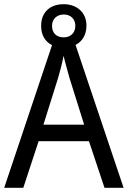

<svg xmlns="http://www.w3.org/2000/svg" viewBox="-20 -895 610 915"><path d="M478 0H569L340 -681C372 -697 392 -729 392 -773C392 -836 346 -875 283 -875C218 -875 176 -836 176 -772C176 -728 195 -696 228 -680L0 0H91L164 -222H404ZM284 -717C248 -717 228 -738 228 -772C228 -805 252 -826 284 -826C316 -826 339 -805 339 -772C339 -738 316 -717 284 -717ZM311 -524 381 -301H187L257 -524C265 -551 276 -592 283 -629C289 -602 305 -547 311 -524Z"/></svg>

Font: Noto Sans Lao Looped SemiCondensed
Style: Regular
Weight: 400
Width: 4
Designer: Mark Frömberg, Ben Mitchell
Foundry: The Fontpad Ltd
Version: Version 1.002